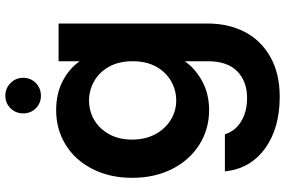

<svg xmlns="http://www.w3.org/2000/svg" viewBox="-194 -599 1066 718"><g transform="rotate(-90 339.0 -240.0)"><path d="M286 -563Q348 -563 395 -538.5Q442 -514 469 -475V-554H610V4Q610 81 579 141.5Q548 202 486 237.5Q424 273 336 273Q218 273 142.5 218Q67 163 57 68H196Q207 106 243.5 128.5Q280 151 332 151Q393 151 431 114.5Q469 78 469 4V-82Q442 -43 394.5 -17Q347 9 286 9Q216 9 158 -27Q100 -63 66.5 -128.5Q33 -194 33 -279Q33 -363 66.5 -428Q100 -493 157.5 -528Q215 -563 286 -563ZM469 -277Q469 -328 449 -364.5Q429 -401 395 -420.5Q361 -440 322 -440Q283 -440 250 -421Q217 -402 196.5 -365.5Q176 -329 176 -279Q176 -229 196.5 -191.5Q217 -154 250.5 -134Q284 -114 322 -114Q361 -114 395 -133.5Q429 -153 449 -189.5Q469 -226 469 -277ZM340 -620Q312 -620 293 -639Q274 -658 274 -686Q274 -714 293 -733.5Q312 -753 340 -753Q368 -753 387.5 -733.5Q407 -714 407 -686Q407 -658 387.5 -639Q368 -620 340 -620Z"/></g></svg>

Font: MSTAGE SemiBold
Style: Regular
Weight: 600
Designer: Ninad Kale (Devanagari), Jonny Pinhorn (Latin)
Foundry: Indian Type Foundry
Version: 4.004